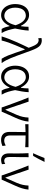

<svg xmlns="http://www.w3.org/2000/svg" viewBox="1332 -2164 843 3546"><g transform="rotate(90 1753.0 -390.5)"><path d="M261 10Q195 10 148.8 -26.5Q102.5 -63 78.5 -122.5Q54.5 -182 54.5 -249.5Q54.5 -323 77.8 -381.2Q101 -439.5 145.8 -473Q190.5 -506.5 255.5 -506.5Q318.5 -506.5 370.2 -466.5Q422 -426.5 455.5 -357H463.5Q469 -394.5 471.5 -429.2Q474 -464 474 -495.5L544 -499.5Q541 -437 530.2 -372.5Q519.5 -308 506 -248Q517.5 -185.5 536.2 -121.5Q555 -57.5 589.5 0H514Q493.5 -32.5 482 -70.8Q470.5 -109 463 -145H456Q423.5 -70.5 372.2 -30.2Q321 10 261 10ZM273 -49Q330 -49.5 374.2 -100.2Q418.5 -151 445.5 -257Q412.5 -356.5 366.2 -401.5Q320 -446.5 269 -446.5Q216 -445 183.2 -418.5Q150.5 -392 135.5 -347.8Q120.5 -303.5 120.5 -249Q120.5 -198.5 137 -153.2Q153.5 -108 187.2 -79.2Q221 -50.5 273 -49Z M652 0Q672 -67.5 700.8 -141Q729.5 -214.5 759.5 -282Q782.5 -333 808.5 -388.8Q834.5 -444.5 862 -500Q838 -567 818.8 -606Q799.5 -645 778 -662.8Q756.5 -680.5 725.5 -683.5Q708.5 -683.5 686 -675L681.5 -735Q694 -737.5 708.8 -739.5Q723.5 -741.5 736.5 -741.5Q780 -738 810.2 -717Q840.5 -696 865 -652.8Q889.5 -609.5 915.5 -539L1008 -284.5Q1033 -218 1052.5 -170.2Q1072 -122.5 1093.2 -82.5Q1114.5 -42.5 1144 0H1064.5Q1030 -51.5 1002.8 -122.2Q975.5 -193 953 -259L896 -425.5H888L815.5 -256Q787 -190 765.2 -127Q743.5 -64 727.5 0Z M1399 10Q1333 10 1286.8 -26.5Q1240.5 -63 1216.5 -122.5Q1192.5 -182 1192.5 -249.5Q1192.5 -323 1215.8 -381.2Q1239 -439.5 1283.8 -473Q1328.5 -506.5 1393.5 -506.5Q1456.5 -506.5 1508.2 -466.5Q1560 -426.5 1593.5 -357H1601.5Q1607 -394.5 1609.5 -429.2Q1612 -464 1612 -495.5L1682 -499.5Q1679 -437 1668.2 -372.5Q1657.5 -308 1644 -248Q1655.5 -185.5 1674.2 -121.5Q1693 -57.5 1727.5 0H1652Q1631.5 -32.5 1620 -70.8Q1608.5 -109 1601 -145H1594Q1561.5 -70.5 1510.2 -30.2Q1459 10 1399 10ZM1411 -49Q1468 -49.5 1512.2 -100.2Q1556.5 -151 1583.5 -257Q1550.5 -356.5 1504.2 -401.5Q1458 -446.5 1407 -446.5Q1354 -445 1321.2 -418.5Q1288.5 -392 1273.5 -347.8Q1258.5 -303.5 1258.5 -249Q1258.5 -198.5 1275 -153.2Q1291.5 -108 1325.2 -79.2Q1359 -50.5 1411 -49Z M1964.5 0Q1949 -47 1931.8 -94.8Q1914.5 -142.5 1898 -187.5L1865.5 -275.5Q1845.5 -329.5 1824.2 -385.5Q1803 -441.5 1780 -495.5L1856 -498Q1872.5 -451 1891.5 -394.5Q1910.5 -338 1930.2 -279Q1950 -220 1969 -166L2002 -71.5H2009.5L2101.5 -281Q2126 -338.5 2137.2 -390.2Q2148.5 -442 2150.5 -495.5H2225Q2220 -434.5 2200.2 -372.2Q2180.5 -310 2156.5 -258.5Q2127.5 -194 2098.2 -129Q2069 -64 2041.5 0Z M2565.5 10.5Q2492 10.5 2453.8 -29Q2415.5 -68.5 2415.5 -148.5Q2415.5 -230 2417 -305.5Q2418.5 -381 2419 -441.5L2273.5 -435.5V-495.5H2698.5V-435.5Q2644.5 -439 2589.5 -440.2Q2534.5 -441.5 2482 -442Q2482 -371 2481.5 -300.8Q2481 -230.5 2481 -160Q2481 -102 2506 -74.8Q2531 -47.5 2580 -47.5Q2597.5 -47.5 2622.8 -55.2Q2648 -63 2668 -74.5L2675.5 -13.5Q2659.5 -6 2628.2 2.2Q2597 10.5 2565.5 10.5Z M2937 10.5Q2877.5 10.5 2845 -25.8Q2812.5 -62 2812.5 -136.5Q2812.5 -177.5 2813.2 -207.2Q2814 -237 2814 -269.5Q2814 -333.5 2812.5 -386.5Q2811 -439.5 2808 -495.5L2882.5 -498Q2883.5 -407.5 2881 -330.8Q2878.5 -254 2878.5 -201V-150.5Q2878.5 -99.5 2895.5 -73.5Q2912.5 -47.5 2953.5 -47.5Q2964.5 -47.5 2978 -52.5Q2991.5 -57.5 3006.5 -65.5L3011.5 -5Q2996.5 0.5 2975.2 5.5Q2954 10.5 2937 10.5ZM2809 -580Q2833.5 -633 2855.2 -685.5Q2877 -738 2897.5 -790.5L2970 -792.5Q2944 -738.5 2916.5 -685.5Q2889 -632.5 2858.5 -581.5Z M3220.5 0Q3205 -47 3187.8 -94.8Q3170.5 -142.5 3154 -187.5L3121.5 -275.5Q3101.5 -329.5 3080.2 -385.5Q3059 -441.5 3036 -495.5L3112 -498Q3128.5 -451 3147.5 -394.5Q3166.5 -338 3186.2 -279Q3206 -220 3225 -166L3258 -71.5H3265.5L3357.5 -281Q3382 -338.5 3393.2 -390.2Q3404.5 -442 3406.5 -495.5H3481Q3476 -434.5 3456.2 -372.2Q3436.5 -310 3412.5 -258.5Q3383.5 -194 3354.2 -129Q3325 -64 3297.5 0Z"/></g></svg>

Font: Commissioner Flair Light
Style: Regular
Weight: 300
Designer: Kostas Bartsokas
Foundry: Kostas Bartsokas
Version: Version 1.000; ttfautohint (v1.8.3)